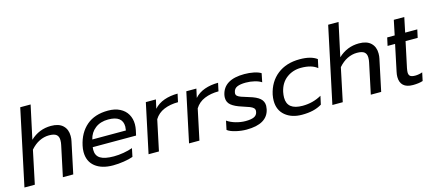

<svg xmlns="http://www.w3.org/2000/svg" viewBox="-54 -1265 4080 1805"><g transform="rotate(-15 1985.5 -362.0)"><path d="M172 -739H273L203 -414Q289 -495 405 -495Q481 -495 520.5 -457.5Q560 -420 560 -356Q560 -328 555 -307L490 0H389L452 -297Q457 -318 457 -343Q457 -379 435.5 -396.5Q414 -414 364 -414Q316 -414 270 -391.5Q224 -369 184 -323L116 0H15Z M638 -178Q638 -208 645 -239Q671 -359 750.5 -427Q830 -495 960 -495Q1027 -495 1075 -470.5Q1123 -446 1147.5 -403Q1172 -360 1172 -306Q1172 -279 1166 -250L1155 -200H733Q731 -182 731 -174Q731 -117 773 -91Q815 -65 904 -65Q950 -65 999 -73.5Q1048 -82 1087 -96L1070 -15Q1035 -2 980.5 6.5Q926 15 875 15Q765 15 701.5 -35.5Q638 -86 638 -178ZM1075 -271Q1079 -297 1079 -308Q1079 -414 940 -414Q864 -414 813.5 -375Q763 -336 748 -271Z M1325 -480H1423L1404 -394Q1443 -438 1502.5 -459Q1562 -480 1634 -480L1617 -401Q1540 -401 1480 -376Q1420 -351 1387 -297L1324 0H1223Z M1719 -480H1817L1798 -394Q1837 -438 1896.5 -459Q1956 -480 2028 -480L2011 -401Q1934 -401 1874 -376Q1814 -351 1781 -297L1718 0H1617Z M1990 -31 2008 -117Q2042 -93 2090.5 -79Q2139 -65 2186 -65Q2240 -65 2268 -78Q2296 -91 2302 -120Q2304 -130 2304 -134Q2304 -150 2293 -161Q2282 -172 2258.5 -181.5Q2235 -191 2187 -206Q2120 -227 2086.5 -254.5Q2053 -282 2053 -326Q2053 -340 2056 -355Q2087 -495 2287 -495Q2335 -495 2378.5 -486Q2422 -477 2447 -461L2430 -377Q2405 -394 2364 -404Q2323 -414 2279 -414Q2226 -414 2195.5 -401Q2165 -388 2158 -355Q2156 -345 2156 -342Q2156 -326 2167.5 -316Q2179 -306 2202.5 -297.5Q2226 -289 2276 -274Q2345 -254 2377 -226Q2409 -198 2409 -154Q2409 -145 2405 -121Q2376 15 2174 15Q2124 15 2070.5 2.5Q2017 -10 1990 -31Z M2489 -180Q2489 -208 2495 -239Q2521 -359 2607.5 -427Q2694 -495 2825 -495Q2935 -495 2992 -452L2974 -369Q2919 -414 2817 -414Q2737 -414 2676.5 -369Q2616 -324 2597 -239Q2591 -209 2591 -184Q2591 -124 2628.5 -94.5Q2666 -65 2741 -65Q2842 -65 2926 -113L2908 -31Q2868 -7 2821 4Q2774 15 2714 15Q2614 15 2551.5 -37Q2489 -89 2489 -180Z M3169 -739H3270L3200 -414Q3286 -495 3402 -495Q3478 -495 3517.5 -457.5Q3557 -420 3557 -356Q3557 -328 3552 -307L3487 0H3386L3449 -297Q3454 -318 3454 -343Q3454 -379 3432.5 -396.5Q3411 -414 3361 -414Q3313 -414 3267 -391.5Q3221 -369 3181 -323L3113 0H3012Z M3670 -96Q3670 -119 3676 -146L3730 -402H3657L3674 -480H3747L3777 -624H3879L3849 -480H3967L3950 -402H3832L3779 -153Q3774 -126 3774 -113Q3774 -87 3788.5 -76Q3803 -65 3838 -65Q3853 -65 3872.5 -68.5Q3892 -72 3907 -78L3890 2Q3850 15 3793 15Q3732 15 3701 -13.5Q3670 -42 3670 -96Z"/></g></svg>

Font: Prompt
Style: Italic
Weight: 400
Italic angle: -12°
Designer: Katatrad Team
Foundry: CadsonDemak
Version: Version 1.001